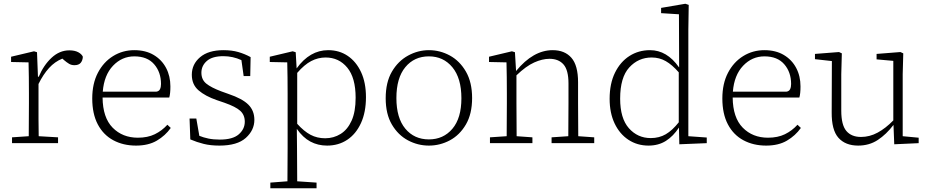

<svg xmlns="http://www.w3.org/2000/svg" viewBox="-20 -762 4951 1022"><path d="M44 0V-31L133 -37Q133 -78 133.5 -126Q134 -174 134 -213V-264Q134 -311 133.5 -351.5Q133 -392 132 -430L39 -432V-460L161 -489L177 -484L182 -354H185V-353H186Q212 -415 254.5 -454.5Q297 -494 349 -494Q378 -494 396.5 -484Q415 -474 421 -460Q420 -440 409.5 -427.5Q399 -415 376 -415Q360 -415 347.5 -422.5Q335 -430 321 -442L312 -450Q272 -434 241 -400Q210 -366 185 -315V-213Q185 -174 185 -126Q185 -78 186 -37L289 -31V0Z M695 -462Q629 -462 581.5 -412Q534 -362 527 -274H812Q826 -276 831.5 -287Q837 -298 837 -315Q837 -378 800.5 -420Q764 -462 695 -462ZM704 13Q636 13 583 -15.5Q530 -44 500.5 -100Q471 -156 471 -238Q471 -317 501 -374.5Q531 -432 582 -463.5Q633 -495 695 -495Q755 -495 798 -469.5Q841 -444 864 -400.5Q887 -357 887 -302Q887 -264 881 -243H526Q527 -136 579.5 -82.5Q632 -29 714 -29Q766 -29 804 -47.5Q842 -66 871 -98L889 -81Q860 -40 815 -13.5Q770 13 704 13Z M1148 13Q1101 13 1064.5 4Q1028 -5 993 -20L989 -131H1025L1041 -39Q1063 -30 1089.5 -24.5Q1116 -19 1150 -19Q1219 -19 1251 -47Q1283 -75 1283 -114Q1283 -150 1259 -172Q1235 -194 1175 -215L1134 -229Q1073 -250 1037 -281Q1001 -312 1001 -364Q1001 -420 1045 -457.5Q1089 -495 1170 -495Q1214 -495 1248.5 -485Q1283 -475 1314 -458L1312 -357H1277L1265 -442Q1219 -463 1169 -463Q1110 -463 1081 -437.5Q1052 -412 1052 -375Q1052 -338 1078 -317Q1104 -296 1157 -276L1196 -262Q1270 -237 1302 -205Q1334 -173 1334 -124Q1334 -69 1288.5 -28Q1243 13 1148 13Z M1713 -456Q1673 -456 1636.5 -437Q1600 -418 1562 -374V-103Q1598 -63 1633 -44.5Q1668 -26 1711 -26Q1756 -26 1793 -49Q1830 -72 1851.5 -119.5Q1873 -167 1873 -242Q1873 -348 1828.5 -402Q1784 -456 1713 -456ZM1721 13Q1672 13 1632 -8.5Q1592 -30 1560 -76L1561 28Q1561 68 1561.5 115Q1562 162 1562 203L1665 210V240H1419V210L1510 203Q1510 162 1510.5 114.5Q1511 67 1511 26V-262Q1511 -309 1510.5 -350.5Q1510 -392 1509 -430L1416 -432V-460L1538 -489L1554 -484L1559 -398Q1629 -495 1727 -495Q1786 -495 1831 -464.5Q1876 -434 1902 -378Q1928 -322 1928 -245Q1928 -165 1901.5 -107Q1875 -49 1828.5 -18Q1782 13 1721 13Z M2263 13Q2204 13 2151.5 -15Q2099 -43 2066 -99Q2033 -155 2033 -239Q2033 -324 2066 -380.5Q2099 -437 2152 -466Q2205 -495 2263 -495Q2322 -495 2374.5 -466.5Q2427 -438 2460 -381Q2493 -324 2493 -240Q2493 -156 2460 -99.5Q2427 -43 2374.5 -15Q2322 13 2263 13ZM2263 -20Q2340 -20 2388 -76.5Q2436 -133 2436 -239Q2436 -346 2388 -404Q2340 -462 2263 -462Q2185 -462 2137.5 -404.5Q2090 -347 2090 -240Q2090 -134 2137.5 -77Q2185 -20 2263 -20Z M2588 0V-31L2677 -37Q2677 -78 2677.5 -126Q2678 -174 2678 -213V-264Q2678 -311 2677.5 -351.5Q2677 -392 2676 -430L2583 -432V-460L2705 -489L2721 -484L2727 -384Q2818 -495 2922 -495Q2986 -495 3021.5 -454.5Q3057 -414 3057 -324V-213Q3057 -173 3057.5 -125Q3058 -77 3058 -37L3143 -31V0H2916V-31L3005 -37Q3005 -77 3005.5 -125Q3006 -173 3006 -213V-318Q3006 -389 2979.5 -419Q2953 -449 2905 -449Q2867 -449 2823.5 -429.5Q2780 -410 2729 -361V-213Q2729 -174 2729.5 -126Q2730 -78 2730 -37L2814 -31V0Z M3281 -237Q3281 -132 3327.5 -79.5Q3374 -27 3444 -27Q3489 -27 3524 -47.5Q3559 -68 3593 -111V-377Q3558 -417 3524 -436.5Q3490 -456 3449 -456Q3378 -456 3329.5 -403Q3281 -350 3281 -237ZM3596 6 3594 -83Q3564 -37 3524.5 -12Q3485 13 3432 13Q3372 13 3325 -18Q3278 -49 3251.5 -105Q3225 -161 3225 -236Q3225 -317 3253.5 -375Q3282 -433 3330.5 -464Q3379 -495 3440 -495Q3530 -495 3594 -404H3595L3594 -686L3499 -692V-720L3628 -742L3646 -736L3644 -605V-37L3742 -30V0Z M4049 -462Q3983 -462 3935.5 -412Q3888 -362 3881 -274H4166Q4180 -276 4185.5 -287Q4191 -298 4191 -315Q4191 -378 4154.5 -420Q4118 -462 4049 -462ZM4058 13Q3990 13 3937 -15.5Q3884 -44 3854.5 -100Q3825 -156 3825 -238Q3825 -317 3855 -374.5Q3885 -432 3936 -463.5Q3987 -495 4049 -495Q4109 -495 4152 -469.5Q4195 -444 4218 -400.5Q4241 -357 4241 -302Q4241 -264 4235 -243H3880Q3881 -136 3933.5 -82.5Q3986 -29 4068 -29Q4120 -29 4158 -47.5Q4196 -66 4225 -98L4243 -81Q4214 -40 4169 -13.5Q4124 13 4058 13Z M4548 13Q4480 13 4443 -28.5Q4406 -70 4407 -165L4408 -437L4318 -447V-475L4446 -485L4461 -478L4458 -367V-173Q4458 -97 4485 -65Q4512 -33 4563 -33Q4609 -33 4651.5 -56Q4694 -79 4735 -121V-438L4646 -446V-475L4773 -485L4788 -478L4785 -367V-37L4870 -29V0L4740 6L4736 -96H4735Q4698 -47 4652.5 -17Q4607 13 4548 13Z"/></svg>

Font: Source Serif 4 SmText Light
Style: Regular
Weight: 300
Designer: Frank Grießhammer
Foundry: Adobe
Version: Version 4.005;hotconv 1.1.0;makeotfexe 2.6.0